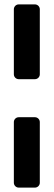

<svg xmlns="http://www.w3.org/2000/svg" viewBox="-20 -686 244 873"><path d="M161 -348V-644C161 -656 151 -666 139 -666H65C53 -666 43 -656 43 -644V-348C43 -336 53 -326 65 -326H139C151 -326 161 -336 161 -348ZM161 145V-131C161 -143 151 -153 139 -153H65C53 -153 43 -143 43 -131V145C43 157 53 167 65 167H139C151 167 161 157 161 145Z"/></svg>

Font: DIN Rundschrift
Style: Mittel
Weight: 400
Version: Version 1.027